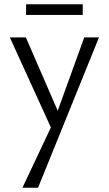

<svg xmlns="http://www.w3.org/2000/svg" viewBox="-20 -589 509 898"><path d="M443 -414 158 289H85L218 7L26 -414H101L250 -71L374 -414ZM102 -569H367V-519H102Z"/></svg>

Font: QiushuiShotai Bright
Style: Regular
Weight: 400
Designer: Christian Thalmann (Catharsis Fonts)
Version: Version 1.250;